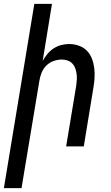

<svg xmlns="http://www.w3.org/2000/svg" viewBox="-50 -755 570 990"><path d="M-30 215 127 -735H218L170 -441Q180 -459 194 -476Q208 -493 226 -505Q244 -517 265 -522.5Q286 -528 306 -528Q332 -528 356.5 -519.5Q381 -511 398 -493.5Q415 -476 424 -452.5Q433 -429 436 -404Q439 -379 437.5 -352.5Q436 -326 431 -299L382 0H291L343 -313Q345 -328 346 -343.5Q347 -359 345 -374Q343 -389 338 -403Q333 -417 323 -427.5Q313 -438 298.5 -443Q284 -448 269 -448Q248 -448 226.5 -440.5Q205 -433 189 -417Q173 -401 164.5 -380Q156 -359 153 -338L61 215Z"/></svg>

Font: Iosevka Term Curly Md Obl
Style: Regular
Weight: 500
Italic angle: -9°
Designer: Belleve Invis
Foundry: Belleve Invis
Version: Version 32.3.0